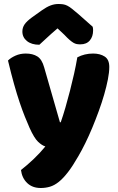

<svg xmlns="http://www.w3.org/2000/svg" viewBox="-20 -764 590 961"><path d="M128 -124Q117 -149 104.5 -180Q92 -211 78.5 -251Q65 -291 50.5 -342.5Q36 -394 20 -461Q34 -475 57.5 -485.5Q81 -496 109 -496Q144 -496 167 -481.5Q190 -467 201 -427L280 -152H284Q296 -186 307.5 -226Q319 -266 330 -308.5Q341 -351 350.5 -393.5Q360 -436 367 -477Q403 -496 446 -496Q481 -496 504 -481Q527 -466 527 -429Q527 -402 520 -366.5Q513 -331 501.5 -291Q490 -251 474.5 -208.5Q459 -166 442 -125Q425 -84 407 -47.5Q389 -11 372 18Q344 67 320 98Q296 129 274 146.5Q252 164 230 170.5Q208 177 184 177Q142 177 116 152Q90 127 85 87Q117 62 149 31.5Q181 1 207 -31Q190 -36 170.5 -54.5Q151 -73 128 -124ZM268 -622Q234 -593 215 -575Q196 -557 177 -540Q138 -540 115 -558.5Q92 -577 92 -606Q92 -626 103 -642Q114 -658 140 -677L189 -712Q213 -729 232.5 -736.5Q252 -744 272 -744Q285 -744 295.5 -742.5Q306 -741 317 -735.5Q328 -730 341 -719.5Q354 -709 374 -692L444 -630Q445 -625 445.5 -621Q446 -617 446 -612Q446 -581 429.5 -561.5Q413 -542 382 -542Q372 -542 364 -543.5Q356 -545 347.5 -550Q339 -555 328 -564.5Q317 -574 302 -590Z"/></svg>

Font: Baloo Tamma
Style: Regular
Weight: 400
Designer: Divya Kowshik and Ek Type
Foundry: Ek Type
Version: Version 1.007;PS 1.000;hotconv 1.0.88;makeotf.lib2.5.647800